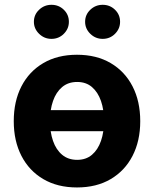

<svg xmlns="http://www.w3.org/2000/svg" viewBox="-20 -785 654 815"><path d="M483.3 -317.5V-228H130.3V-317.5ZM306.8 10.7Q224.1 10.7 163.9 -24.7Q103.7 -60 71 -123.4Q38.4 -186.8 38.4 -270.6Q38.4 -355.1 71 -418.5Q103.7 -481.9 163.9 -517.2Q224.1 -552.6 306.8 -552.6Q389.6 -552.6 449.8 -517.2Q509.9 -481.9 542.6 -418.5Q575.3 -355.1 575.3 -270.6Q575.3 -186.8 542.6 -123.4Q509.9 -60 449.8 -24.7Q389.6 10.7 306.8 10.7ZM307.5 -106.5Q345.2 -106.5 370.4 -128Q395.6 -149.5 408.6 -186.8Q421.5 -224.1 421.5 -271.7Q421.5 -319.2 408.6 -356.5Q395.6 -393.8 370.4 -415.5Q345.2 -437.1 307.5 -437.1Q269.5 -437.1 243.8 -415.5Q218 -393.8 205.1 -356.5Q192.1 -319.2 192.1 -271.7Q192.1 -224.1 205.1 -186.8Q218 -149.5 243.8 -128Q269.5 -106.5 307.5 -106.5ZM198.5 -620Q168 -620 146 -641.5Q123.9 -663 123.9 -692.5Q123.9 -722.7 146 -743.6Q168 -764.6 198.5 -764.6Q229.4 -764.6 250.9 -743.6Q272.4 -722.7 272.4 -692.5Q272.4 -663 250.9 -641.5Q229.4 -620 198.5 -620ZM415.8 -620Q385.3 -620 363.3 -641.5Q341.3 -663 341.3 -692.5Q341.3 -722.7 363.3 -743.6Q385.3 -764.6 415.8 -764.6Q446.7 -764.6 468.2 -743.6Q489.7 -722.7 489.7 -692.5Q489.7 -663 468.2 -641.5Q446.7 -620 415.8 -620Z"/></svg>

Font: InterMG
Style: Bold
Weight: 700
Designer: Rasmus Andersson
Foundry: rsms
Version: Version 3.019;December 26, 2023;FontCreator 15.0.0.2955 64-b